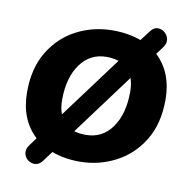

<svg xmlns="http://www.w3.org/2000/svg" viewBox="-70 -609 728 728"><g transform="rotate(10 294.5 -245.0)"><path d="M139 32Q127 48 111.5 49Q96 50 83.5 40.5Q71 31 68 15Q65 -1 78 -18L100 -48Q34 -109 34 -215Q34 -307 73 -371Q112 -435 176 -468Q240 -501 315 -501Q375 -501 423 -483L452 -521Q464 -538 479.5 -538.5Q495 -539 507 -529Q519 -519 522 -503Q525 -487 512 -470L491 -442Q556 -381 556 -276Q556 -184 517 -120Q478 -56 413.5 -22.5Q349 11 275 11Q216 11 168 -7ZM170 -208Q170 -177 179 -154L355 -391Q334 -398 308 -398Q245 -398 207.5 -346Q170 -294 170 -208ZM281 -93Q345 -93 382 -145.5Q419 -198 419 -283Q419 -312 411 -335L236 -99Q256 -93 281 -93Z"/></g></svg>

Font: Nunito ExtraBold
Style: Italic
Weight: 800
Italic angle: -9°
Designer: Vernon Adams
Foundry: Vernon Adams
Version: Version 3.601; ttfautohint (v1.8.2.53-6de2)